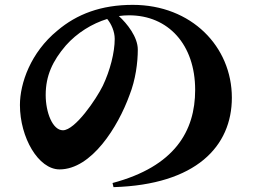

<svg xmlns="http://www.w3.org/2000/svg" viewBox="-20 -745 1040 790"><path d="M452 -585C452 -529 433 -455 403 -392C376 -337 289 -209 239 -209C196 -209 168 -283 168 -354C168 -433 196 -494 251 -558C297 -610 359 -648 421 -667C438 -647 452 -615 452 -585ZM447 25C787 15 934 -143 934 -343C934 -553 768 -725 526 -725C396 -725 296 -687 216 -619C106 -529 62 -402 62 -313C62 -179 138 -48 225 -48C357 -48 466 -224 513 -354C538 -417 547 -488 547 -541C547 -593 503 -648 469 -679C483 -681 497 -682 511 -682C672 -682 783 -562 783 -375C783 -206 699 -60 443 8Z"/></svg>

Font: Noto Serif TC Black
Style: Regular
Weight: 900
Version: Version 1.001;PS 1.001;hotconv 16.6.54;makeotf.lib2.5.65590